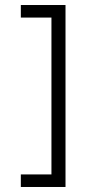

<svg xmlns="http://www.w3.org/2000/svg" viewBox="-20 -606 344 765"><path d="M63 89H185V-536H63V-586H241V139H63Z"/></svg>

Font: Cambay Devanagari
Style: Regular
Weight: 400
Designer: Pooja Saxena
Foundry: Pooja Saxena
Version: Version 1.180;PS 001.180;hotconv 1.0.70;makeotf.lib2.5.58329